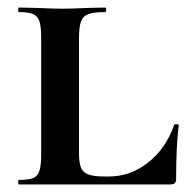

<svg xmlns="http://www.w3.org/2000/svg" viewBox="-20 -488 508 508"><path d="M257 -21H268Q325 -21 372 -58Q419 -95 441 -158Q442 -160 447.5 -159.5Q453 -159 453 -157Q446 -104 446 -15Q446 -7 442.5 -3.5Q439 0 430 0H30Q28 0 28 -6Q28 -12 30 -12Q56 -12 68 -17Q80 -22 84.5 -36.5Q89 -51 89 -81V-387Q89 -417 84.5 -431Q80 -445 68 -450.5Q56 -456 30 -456Q28 -456 28 -462Q28 -468 30 -468L79 -467Q121 -465 144 -465Q170 -465 212 -467L258 -468Q261 -468 261 -462Q261 -456 258 -456Q228 -456 213.5 -450.5Q199 -445 194 -430.5Q189 -416 189 -386V-85Q189 -58 194 -45Q199 -32 213.5 -26.5Q228 -21 257 -21Z"/></svg>

Font: Cormorant SC
Style: Bold
Weight: 700
Designer: Christian Thalmann (Catharsis Fonts)
Foundry: Catharsis Fonts
Version: Version 4.000